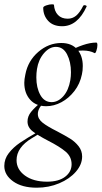

<svg xmlns="http://www.w3.org/2000/svg" viewBox="-64 -592 473 893"><path d="M-44 180Q-44 147 -23 120Q-2 93 29.5 71.5Q61 50 118 18L125 26Q117 31 83 51.5Q49 72 31 97.5Q13 123 13 153Q13 196 52 224.5Q91 253 155 253Q209 253 239 230Q269 207 269 172Q269 137 241.5 113.5Q214 90 159 62Q111 37 87.5 18.5Q64 0 64 -27Q64 -51 80.5 -71.5Q97 -92 134 -123L144 -115Q131 -108 121.5 -92.5Q112 -77 112 -62Q112 -39 134 -21.5Q156 -4 202 19Q240 39 262.5 53Q285 67 301.5 88Q318 109 318 136Q318 173 289 206.5Q260 240 211.5 260.5Q163 281 107 281Q38 281 -3 251.5Q-44 222 -44 180ZM49 -207Q49 -223 54 -246Q66 -309 114 -350.5Q162 -392 221 -392Q269 -392 295 -362.5Q321 -333 321 -285Q321 -263 317 -246Q308 -202 282 -168.5Q256 -135 221.5 -116.5Q187 -98 151 -98Q103 -98 76 -128.5Q49 -159 49 -207ZM263 -219Q266 -237 266 -256Q266 -304 248 -339Q230 -374 196 -374Q166 -374 140.5 -344.5Q115 -315 108 -271Q105 -252 105 -232Q105 -184 123.5 -150.5Q142 -117 176 -117Q206 -117 230.5 -144.5Q255 -172 263 -219ZM384 -394Q389 -394 389 -382Q389 -370 384.5 -356.5Q380 -343 376 -345Q354 -357 321 -357Q289 -357 258 -346L257 -353Q288 -371 322 -382.5Q356 -394 384 -394ZM137 -556Q137 -562 151.5 -567Q166 -572 178 -572Q187 -572 187 -569Q189 -540 205.5 -522.5Q222 -505 251 -505Q273 -505 290 -519Q307 -533 323 -565Q325 -568 329 -568Q333 -568 336.5 -566Q340 -564 339 -562Q297 -470 225 -470Q183 -470 160 -495Q137 -520 137 -556Z"/></svg>

Font: Cormorant Garamond
Style: Italic
Weight: 400
Italic angle: -10°
Designer: Christian Thalmann (Catharsis Fonts)
Foundry: Catharsis Fonts
Version: Version 4.000